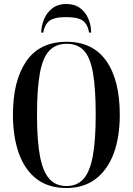

<svg xmlns="http://www.w3.org/2000/svg" viewBox="-20 -935 667 965"><path d="M314 10Q223 10 163.5 -36Q104 -82 74.5 -165Q45 -248 45 -359Q45 -529 112 -627Q179 -725 315 -725Q446 -725 514 -629Q582 -533 582 -358Q582 -245 551 -162.5Q520 -80 460 -35Q400 10 314 10ZM314 0Q367 0 399 -35Q431 -70 446 -148.5Q461 -227 461 -358Q461 -489 447.5 -567.5Q434 -646 402 -680.5Q370 -715 315 -715Q261 -715 228 -680.5Q195 -646 180.5 -567.5Q166 -489 166 -358Q166 -228 181 -149.5Q196 -71 228.5 -35.5Q261 0 314 0ZM187 -771Q188 -808 202.5 -841Q217 -874 244.5 -894.5Q272 -915 313 -915Q355 -915 382.5 -894.5Q410 -874 424 -841Q438 -808 438 -771H428Q421 -812 397 -830.5Q373 -849 313 -849Q252 -849 228 -830Q204 -811 197 -771Z"/></svg>

Font: Noto Serif Display ExtraCondensed SemiBold
Style: Regular
Weight: 600
Width: 2
Designer: Monotype Design Team
Foundry: Monotype Imaging Inc.
Version: Version 2.009